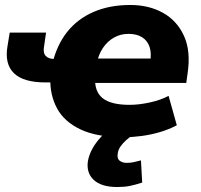

<svg xmlns="http://www.w3.org/2000/svg" viewBox="-20 -540 808 771"><path d="M477 11Q370 11 304 -20Q238 -51 209 -105Q180 -159 182 -227L197 -209H163Q74 -209 36 -246Q-2 -283 10 -354L19 -409H165L157 -354Q152 -328 163.5 -315.5Q175 -303 201 -303H221L190 -283Q208 -359 249.5 -411.5Q291 -464 355.5 -492Q420 -520 503 -520Q578 -520 634.5 -488.5Q691 -457 719 -395.5Q747 -334 733 -243L728 -207H345L362 -228Q359 -172 392.5 -145.5Q426 -119 500 -119Q538 -119 581.5 -128.5Q625 -138 657 -155L690 -37Q658 -20 622 -9.5Q586 1 549 6Q512 11 477 11ZM496 -404Q464 -404 437.5 -389Q411 -374 393 -347Q375 -320 368 -283L361 -305H594L583 -289Q589 -327 580.5 -352Q572 -377 550.5 -390.5Q529 -404 496 -404ZM451 211Q387 211 356.5 182.5Q326 154 333 107Q341 62 378 18.5Q415 -25 468 -49L517 0Q501 10 487 22.5Q473 35 464 48Q455 61 453 75Q449 96 460 105Q471 114 489 114Q505 114 517.5 111Q530 108 546 104L551 193Q524 202 502 206.5Q480 211 451 211Z"/></svg>

Font: Nunito Sans 6pt Black
Style: Italic
Weight: 900
Italic angle: -9°
Version: Version 3.101;gftools[0.9.27]